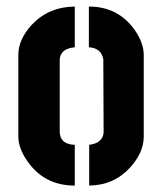

<svg xmlns="http://www.w3.org/2000/svg" viewBox="-20 -577 505 598"><path d="M37.1 -151.4V-406.2Q37.1 -454.1 79.1 -500Q131.8 -555.7 212.9 -556.6V-429.7Q168.9 -425.8 166 -392.6V-165Q168 -127 212.9 -126V1Q117.2 1 64.5 -76.2Q37.1 -116.2 37.1 -151.4ZM257.8 1V-126Q298.8 -130.9 302.7 -163.1L301.8 -392.6Q294.9 -427.7 256.8 -429.7V-556.6Q348.6 -556.6 400.4 -482.4Q427.7 -442.4 427.7 -406.2V-151.4Q427.7 -102.5 385.7 -55.7Q335 0 257.8 1Z"/></svg>

Font: Post No Bills Jaffna ExtraBold
Style: Regular
Weight: 800
Designer: Kosala Senevirathne, Siva Puranthara, Lasantha Premarathna, Tharique Azeez
Foundry: Mooniak
Version: Version 1.220 ; ttfautohint (v1.6)